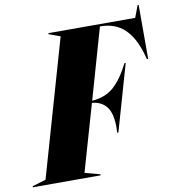

<svg xmlns="http://www.w3.org/2000/svg" viewBox="-141 -844 819 917"><g transform="rotate(-10 268.5 -385.0)"><path d="M-56 0V-5L10 -25L200 -687L145 -707V-712H566L588 -770H593V-508H587L580 -533Q557 -615 512 -658Q467 -701 393 -701L295 -358Q358 -362 399.5 -398Q441 -434 478 -508H484L392 -187H386Q387 -196 387 -213Q387 -281 362.5 -312.5Q338 -344 292 -348L199 -25L273 -5V0Z"/></g></svg>

Font: Nyght Serif Dark Italic
Style: Regular
Weight: 800
Italic angle: -16°
Designer: Maksym Kobuzan
Version: Version 0.400